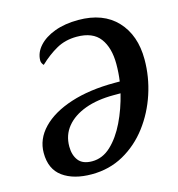

<svg xmlns="http://www.w3.org/2000/svg" viewBox="-109 -820 859 925"><g transform="rotate(-15 321.0 -357.5)"><path d="M236 10Q146 10 92 -29Q38 -68 38 -149Q38 -218 90 -272Q142 -326 236 -356.5Q330 -387 456 -387H481Q484 -408 485.5 -429.5Q487 -451 487 -473Q487 -554 451.5 -601.5Q416 -649 336 -649Q279 -649 234.5 -624Q190 -599 148 -559Q144 -563 140.5 -569.5Q137 -576 137 -583Q137 -622 166 -654.5Q195 -687 246 -706Q297 -725 364 -725Q488 -725 556 -652.5Q624 -580 624 -459Q624 -372 596.5 -288.5Q569 -205 518 -137.5Q467 -70 395.5 -30Q324 10 236 10ZM254 -50Q306 -50 348 -89.5Q390 -129 421 -193Q452 -257 470 -331H436Q353 -331 292.5 -308.5Q232 -286 198.5 -245Q165 -204 165 -147Q165 -104 186 -77Q207 -50 254 -50Z"/></g></svg>

Font: Noto Serif SemiCondensed SemiBold
Style: Italic
Weight: 600
Width: 4
Italic angle: -12°
Designer: Monotype Design Team
Foundry: Monotype Imaging Inc.
Version: Version 2.014; ttfautohint (v1.8.4.7-5d5b)